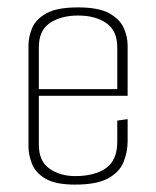

<svg xmlns="http://www.w3.org/2000/svg" viewBox="-20 -495 422 519"><path d="M183 4Q130 4 103 -12Q76 -28 66.5 -52Q57 -76 57 -99V-372Q57 -396 67 -419.5Q77 -443 105.5 -459Q134 -475 191 -475Q247 -475 275.5 -459Q304 -443 314.5 -419.5Q325 -396 325 -372V-250L297 -249V-367Q297 -412 267.5 -432.5Q238 -453 191 -453Q145 -453 115 -433Q85 -413 85 -367V-104Q85 -59 114 -39Q143 -19 183 -19Q236 -19 266.5 -40.5Q297 -62 297 -112V-169L325 -173V-114Q325 -84 314 -57Q303 -30 272.5 -13Q242 4 183 4ZM64 -236V-254H325V-236Z"/></svg>

Font: Smooch Sans Thin ExtraLight
Style: Regular
Weight: 250
Version: Version 1.010